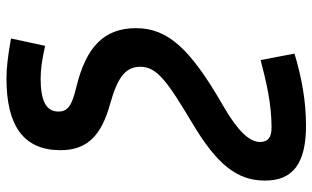

<svg xmlns="http://www.w3.org/2000/svg" viewBox="-216 -566 1017 626"><g transform="rotate(90 293.0 -253.5)"><path d="M236.8 234.4C391.6 234.4 470.2 177.7 470.2 58.1C470.2 -30.8 419.9 -75.7 319.3 -103.5C229 -128.9 198.2 -155.3 198.2 -203.1C198.2 -257.8 252 -293.5 382.3 -371.6C517.1 -452.1 569.3 -517.6 569.3 -608.4C569.3 -700.2 512.7 -742.2 390.1 -742.2C311.5 -742.2 233.9 -728.5 155.3 -704.6L176.3 -594.2C245.6 -612.3 318.4 -629.9 396 -629.9C428.7 -629.9 443.4 -618.2 443.4 -592.3C443.4 -558.1 408.7 -520 324.7 -471.7C141.6 -366.2 72.3 -293 72.3 -188C72.3 -85 131.8 -25.4 265.1 6.8C325.2 21 344.2 34.7 344.2 65.4C344.2 107.4 304.7 123 236.8 123C206.5 123 176.3 118.7 129.9 108.4L106 219.7C164.6 230 202.1 234.4 236.8 234.4Z"/></g></svg>

Font: Cascadia Mono PL SemiBold
Style: Italic
Weight: 600
Italic angle: -10°
Monospace: yes
Designer: Aaron Bell
Foundry: Saja Typeworks
Version: Version 2404.023